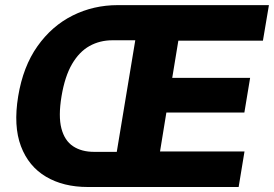

<svg xmlns="http://www.w3.org/2000/svg" viewBox="-20 -748 1096 768"><path d="M331.1 0Q233.4 0 163.8 -41.3Q94.2 -82.5 63.7 -163.3Q33.2 -244.1 52.7 -362.8Q72.3 -481.9 129.9 -563.2Q187.5 -644.5 270.8 -686Q354 -727.5 451.2 -727.5H615.7L591.8 -586.9H429.7Q379.4 -586.9 338.1 -564Q296.9 -541 268.1 -491.7Q239.3 -442.4 226.1 -362.8Q212.9 -283.2 225.6 -234.4Q238.3 -185.5 272.2 -163.1Q306.2 -140.6 356 -140.6H518.6L494.1 0ZM423.8 0 544.4 -727.5H1055.7L1031.7 -585.4H693.4L668.9 -436.5H980.5L957.5 -297.9H645.5L620.1 -142.1H958L934.6 0Z"/></svg>

Font: Inter 17pt ExtraBold
Style: Italic
Weight: 800
Italic angle: -9.3988°
Version: Version 4.001;git-66647c0bb